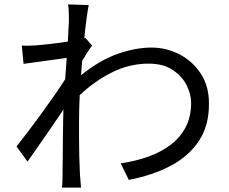

<svg xmlns="http://www.w3.org/2000/svg" viewBox="-20 -814 1040 872"><path d="M261 38Q263 27 263.5 9Q264 -9 264 -21Q265 -69 265 -106.5Q265 -144 265.5 -183.5Q266 -223 267 -277L268 -316Q244 -280 215 -238Q186 -196 157.5 -155Q129 -114 105 -80L55 -149Q76 -175 106 -214.5Q136 -254 168 -298Q200 -342 228.5 -383Q257 -424 276 -454L283 -551L87 -524L79 -607Q96 -606 111 -606.5Q126 -607 144 -608Q169 -610 209 -614.5Q249 -619 288 -625L293 -720Q293 -737 292.5 -756Q292 -775 289 -794L383 -791Q379 -772 373.5 -732.5Q368 -693 363 -640L368 -642L398 -607Q388 -594 376 -575Q364 -556 353 -537L348 -472Q431 -540 513.5 -569Q596 -598 667 -598Q736 -598 795.5 -567Q855 -536 892 -479.5Q929 -423 929 -345Q930 -245 884 -175Q838 -105 756 -61.5Q674 -18 565 3L528 -72Q591 -81 649 -101Q707 -121 752 -154Q797 -187 822.5 -235Q848 -283 848 -347Q848 -386 827.5 -427Q807 -468 764 -496.5Q721 -525 655 -525Q568 -525 489 -485.5Q410 -446 342 -382Q339 -319 339 -264Q339 -219 339 -181Q339 -143 340 -105.5Q341 -68 343 -23Q344 -10 345.5 7Q347 24 348 38Z"/></svg>

Font: Chocolate Classical Sans
Style: Regular
Weight: 400
Designer: 田海東、宇文滿月
Foundry: Moonlit Owen
Version: Version 1.001